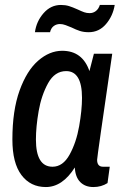

<svg xmlns="http://www.w3.org/2000/svg" viewBox="-20 -743 496 775"><path d="M30 -180Q30 -297 59 -377.5Q88 -458 134 -498Q180 -538 231 -538Q313 -538 341 -456L359 -526H433Q372 -109 372 -98Q372 -70 396 -70H423L414 -4Q389 12 357 12Q324 12 304 -8Q284 -28 282 -67Q232 12 165 12Q103 12 66.5 -36.5Q30 -85 30 -180ZM311 -348Q311 -456 247 -456Q201 -456 174 -407Q147 -358 136 -294.5Q125 -231 125 -180Q125 -70 192 -70Q234 -70 261 -119Q288 -168 299.5 -233.5Q311 -299 311 -348ZM226 -723Q244 -723 258.5 -718.5Q273 -714 293 -705Q310 -697 320 -693.5Q330 -690 342 -690Q356 -690 367 -698.5Q378 -707 383 -723H443Q436 -679 408 -646Q380 -613 338 -613Q318 -613 302.5 -618Q287 -623 269 -632Q257 -637 245 -641.5Q233 -646 222 -646Q208 -646 197 -638Q186 -630 182 -613H121Q127 -657 156 -690Q185 -723 226 -723Z"/></svg>

Font: Archivo Narrow Medium
Style: Italic
Weight: 500
Italic angle: -8°
Designer: Hector Gatti
Foundry: Omnibus-Type
Version: Version 2.001